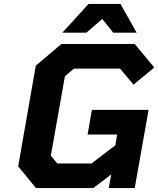

<svg xmlns="http://www.w3.org/2000/svg" viewBox="-20 -962 809 982"><path d="M299 -795 433 -942H596L679 -795H559L503 -865L422 -795ZM164 0 73 -111 163 -626 294 -737H669L769 -617L663 -529L594 -611H358L312 -572L240 -166L273 -126H448L570 -219L579 -274H428L450 -400H740L669 0H536L549 -70L457 0Z"/></svg>

Font: Tomorrow SemiBold
Style: Italic
Weight: 600
Italic angle: -10°
Designer: Tony de Marco, Monica Rizzolli
Foundry: Just in Type
Version: Version 2.002